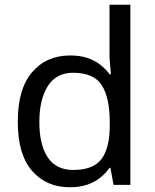

<svg xmlns="http://www.w3.org/2000/svg" viewBox="-20 -780 655 810"><path d="M275 10Q175 10 115 -59.5Q55 -129 55 -267Q55 -405 115.5 -475.5Q176 -546 276 -546Q318 -546 349 -535.5Q380 -525 403 -507Q426 -489 442 -467H448Q447 -480 444.5 -505.5Q442 -531 442 -546V-760H530V0H459L446 -72H442Q426 -49 403 -30.5Q380 -12 348.5 -1Q317 10 275 10ZM289 -63Q374 -63 408.5 -109.5Q443 -156 443 -250V-266Q443 -366 410 -419.5Q377 -473 288 -473Q217 -473 181.5 -416.5Q146 -360 146 -265Q146 -169 181.5 -116Q217 -63 289 -63Z"/></svg>

Font: ukorean85
Style: Book
Weight: 400
Designer: Jelle Bosma - Monotype Design Team
Foundry: Monotype Imaging Inc.
Version: Version 2.003